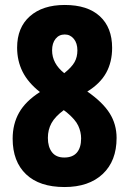

<svg xmlns="http://www.w3.org/2000/svg" viewBox="-20 -744 521 774"><path d="M241 -724Q333 -724 382.5 -678.5Q432 -633 432 -551Q432 -494 408 -450.5Q384 -407 332 -375Q394 -332 422 -287.5Q450 -243 450 -188Q450 -95 394 -42.5Q338 10 240 10Q139 10 85 -41.5Q31 -93 31 -185Q31 -244 57 -290Q83 -336 141 -373Q93 -411 71 -455Q49 -499 49 -552Q49 -633 100.5 -678.5Q152 -724 241 -724ZM241 -605Q218 -605 204 -587.5Q190 -570 190 -541Q190 -488 239 -449Q269 -473 280.5 -493.5Q292 -514 292 -541Q292 -570 277.5 -587.5Q263 -605 241 -605ZM173 -188Q173 -152 189.5 -130.5Q206 -109 239 -109Q273 -109 290 -129Q307 -149 307 -186Q307 -212 295.5 -237Q284 -262 249 -291L237 -300Q202 -274 187.5 -247.5Q173 -221 173 -188Z"/></svg>

Font: Noto Sans Hebrew ExtraCondensed ExtraBold
Style: Regular
Weight: 800
Width: 2
Designer: Monotype Design Team
Foundry: Monotype Imaging Inc.
Version: Version 2.004; ttfautohint (v1.8.4.7-5d5b)